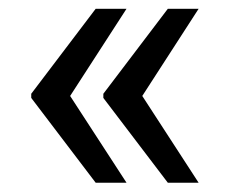

<svg xmlns="http://www.w3.org/2000/svg" viewBox="-20 -482 509 429"><path d="M136.7 -267.6 262.7 -73.7H193.8L49.8 -263.2V-272.5L193.8 -462.4H262.7ZM297.9 -267.6 423.8 -73.7H355L210.9 -263.2V-272.5L355 -462.4H423.8Z"/></svg>

Font: RobotoSquareBracket
Style: Square-Bracket
Weight: 400
Version: Version 2.137; 2017